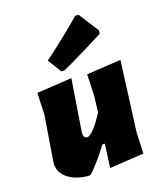

<svg xmlns="http://www.w3.org/2000/svg" viewBox="-140 -845 794 939"><g transform="rotate(-20 257.0 -375.0)"><path d="M364 -754 381 -753 449 -647 446 -630Q312 -561 224 -521L207 -522L163 -594Q262 -667 364 -754ZM242 -474 200 -212 199 -199Q199 -176 217 -176Q245 -176 307 -271L317 -352L321 -465L498 -476L451 -116L447 -7L270 4L286 -117H273Q222 -47 169 3L156 4Q92 -3 55 -32.5Q18 -62 18 -105L20 -125L57 -351L61 -463Z"/></g></svg>

Font: Alegreya Sans Black
Style: Italic
Weight: 900
Italic angle: -7°
Designer: Juan Pablo del Peral
Foundry: Huerta Tipografica
Version: Version 2.007